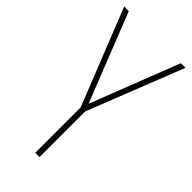

<svg xmlns="http://www.w3.org/2000/svg" viewBox="-226 -862 824 824"><g transform="rotate(45 186.0 -450.0)"><path d="M187 -404 344 -807H372L200 -370V-93H174V-369L0 -807H28Z"/></g></svg>

Font: Noto Sans Kannada UI Condensed Thin
Style: Regular
Weight: 100
Width: 3
Designer: Jelle Bosma - Monotype Design Team
Foundry: Monotype Imaging Inc.
Version: Version 2.005; ttfautohint (v1.8.4.7-5d5b)